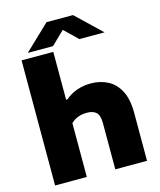

<svg xmlns="http://www.w3.org/2000/svg" viewBox="-141 -1098 999 1198"><g transform="rotate(-15 358.0 -499.0)"><path d="M63.5 0V-808H268.5V-499H277.5Q310.5 -528 353 -542.8Q395.5 -557.5 442 -557.5Q503 -557.5 551.8 -532.2Q600.5 -507 629 -452.5Q657.5 -398 657.5 -311V0H452.5V-299.5Q452.5 -349.5 431.8 -368.2Q411 -387 372.5 -387Q308.5 -387 268.5 -347.5V0ZM113 -843 275.5 -998H446.5L609 -843H446L361 -925.5L276 -843Z"/></g></svg>

Font: Encode Sans Expanded Expanded ExtraBold
Style: Regular
Weight: 800
Width: 7
Designer: Multiple Designers
Foundry: Impallari Type
Version: Version 3.000; ttfautohint (v1.8.3) -l 8 -r 50 -G 200 -x 14 